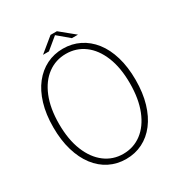

<svg xmlns="http://www.w3.org/2000/svg" viewBox="-197 -990 1068 1137"><g transform="rotate(-30 336.5 -421.5)"><path d="M336.5 9Q275 9 223.5 -16.8Q172 -42.5 134.2 -91.8Q96.5 -141 75.8 -211Q55 -281 55 -369.5Q55 -458 76 -527.8Q97 -597.5 135 -645.8Q173 -694 224.2 -719.5Q275.5 -745 336.5 -745Q397.5 -745 449 -719.5Q500.5 -694 538.5 -645.8Q576.5 -597.5 597.2 -527.8Q618 -458 618 -369.5Q618 -281 597.2 -211Q576.5 -141 538.8 -91.8Q501 -42.5 449.5 -16.8Q398 9 336.5 9ZM336.5 -26Q407.5 -26 462.2 -67.2Q517 -108.5 547.8 -185.8Q578.5 -263 578.5 -369.5Q578.5 -476.5 547.2 -552.8Q516 -629 461.5 -669.2Q407 -709.5 336.5 -709.5Q266.5 -709.5 211.8 -669.2Q157 -629 125.8 -552.8Q94.5 -476.5 94.5 -369.5Q94.5 -262.5 125.8 -185.5Q157 -108.5 211.8 -67.2Q266.5 -26 336.5 -26ZM217 -772 314.5 -852H358L456 -772H414.5L329.5 -843.5H344L257.5 -772Z"/></g></svg>

Font: Epilogue ExtraLight
Style: Regular
Weight: 250
Designer: Tyler Finck
Foundry: Etcetera Type Co
Version: Version 2.112